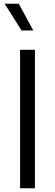

<svg xmlns="http://www.w3.org/2000/svg" viewBox="-20 -1013 296 1033"><path d="M88 -745H168V0H88ZM5 -993H81L159 -849H96Z"/></svg>

Font: Eudoxus Sans
Style: Regular
Weight: 400
Designer: Stijn de Vries
Foundry: tokotype
Version: Version 2.005